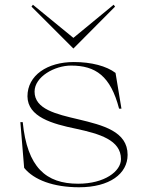

<svg xmlns="http://www.w3.org/2000/svg" viewBox="-20 -777 620 811"><path d="M314 14C443 14 519 -43 519 -123C519 -222 415 -248 311 -273C217 -295 126 -316 126 -390C126 -453 211 -500 280 -500C384 -500 447 -456 483 -318H493L468 -469C430 -498 366 -515 292 -515C180 -515 96 -459 96 -370C97 -283 200 -254 302 -233C399 -212 491 -186 491 -105C491 -53 421 -1 310 -1C174 -1 95 -70 76 -261H66L82 -68C123 -17 206 14 314 14ZM113 -749 290 -572 466 -749 460 -757 290 -617 119 -757Z"/></svg>

Font: Sprat Thin
Style: Regular
Weight: 100
Designer: Ethan Nakache
Foundry: Collletttivo
Version: Version 2.000;Glyphs 3.2 (3217)